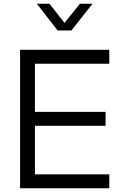

<svg xmlns="http://www.w3.org/2000/svg" viewBox="-20 -1013 652 1033"><path d="M88 0H568V-75H168V-336H548V-411H168V-670H568V-745H88ZM290 -849H364L478 -993H410L327 -890L246 -993H178Z"/></svg>

Font: Plus Jakarta Sans
Style: Regular
Weight: 400
Designer: Gumpita Rahayu
Foundry: Tokotype
Version: Version 2.004; ttfautohint (v1.8.3)